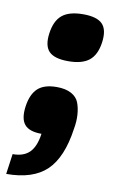

<svg xmlns="http://www.w3.org/2000/svg" viewBox="-81 -544 459 783"><g transform="rotate(10 148.0 -152.0)"><path d="M294.4 -399.9Q287.1 -347.7 257.8 -324.2Q228.5 -300.8 171.4 -300.8Q113.8 -300.8 91.3 -324.2Q68.8 -347.7 76.2 -399.9Q83.5 -452.6 112.5 -476.3Q141.6 -500 199.2 -500Q256.8 -500 279.3 -476.3Q301.8 -452.6 294.4 -399.9ZM144.5 -189Q181.2 -189 204.6 -176.3Q228 -163.6 236.3 -142.1Q244.6 -120.6 246.6 -92.5Q248.5 -64.5 242.7 -33.2Q225.6 87.9 169.2 141.8Q112.8 195.8 2.4 195.8L14.2 111.8Q60.1 111.8 84.2 87.4Q108.4 63 115.7 9.8Q64.9 9.8 45.2 -13.9Q25.4 -37.6 32.7 -89.8Q40 -140.6 66.2 -164.8Q92.3 -189 144.5 -189Z"/></g></svg>

Font: Fivo Sans Black
Style: Regular
Weight: 900
Designer: Alexander Slobzheninov
Foundry: Alexander Slobzheninov
Version: 1.0